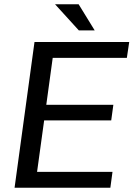

<svg xmlns="http://www.w3.org/2000/svg" viewBox="-20 -876 623 896"><path d="M48 0H495L505 -74H153L186 -314H499L509 -387H196L226 -606H572L583 -680H141ZM348 -734H422L347 -856H237Z"/></svg>

Font: Ronzino Oblique
Style: Italic
Weight: 400
Italic angle: -8°
Designer: Nunzio Mazzaferro
Foundry: Collletttivo
Version: Version 1.000;Glyphs 3.3 (3337)